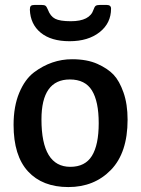

<svg xmlns="http://www.w3.org/2000/svg" viewBox="-20 -746 572 778"><path d="M35 -240Q35 -315 58 -370Q81 -425 118 -453Q189 -506 272 -506Q333 -506 375 -487Q417 -468 440.5 -443Q464 -418 480.5 -371Q497 -324 497 -261Q497 -127 429.5 -57.5Q362 12 257 12Q152 12 93.5 -51.5Q35 -115 35 -240ZM265 -70Q325 -70 352.5 -114.5Q380 -159 380 -247Q380 -335 352.5 -379.5Q325 -424 263 -424Q148 -424 148 -262Q148 -70 265 -70ZM267 -660Q344 -660 359 -707Q363 -719 368 -722.5Q373 -726 385 -726H412Q430 -726 430 -711Q430 -652 383.5 -615.5Q337 -579 262 -579Q187 -579 145 -613.5Q103 -648 101 -707Q101 -718 105 -722Q109 -726 120 -726H148Q160 -726 164.5 -722.5Q169 -719 174 -707Q184 -680 203.5 -670Q223 -660 267 -660Z"/></svg>

Font: Crete Round
Style: Regular
Weight: 400
Designer: Veronika Burian
Foundry: TypeTogether
Version: Version 1.001